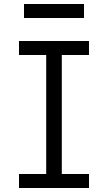

<svg xmlns="http://www.w3.org/2000/svg" viewBox="-20 -940 540 960"><path d="M75 0V-70H211V-665H75V-735H425V-665H289V-70H425V0ZM100 -850V-920H400V-850Z"/></svg>

Font: Iosevka Gothic
Style: Regular
Weight: 400
Monospace: yes
Designer: Belleve Invis
Foundry: Belleve Invis
Version: Version 15.5.1; ttfautohint (v1.8.4)